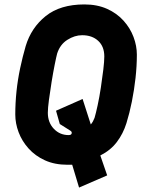

<svg xmlns="http://www.w3.org/2000/svg" viewBox="-20 -732 660 867"><path d="M337 115 306 12Q302 12 297.5 12Q293 12 285 12Q227 12 183 -8Q139 -28 109 -61.5Q79 -95 64 -135Q49 -175 49 -215Q49 -267 54.5 -319.5Q60 -372 71 -424Q82 -476 96 -524Q121 -607 186.5 -659.5Q252 -712 361 -712Q419 -712 463.5 -692Q508 -672 538 -638.5Q568 -605 583 -565Q598 -525 598 -485Q598 -434 592 -380Q586 -326 575.5 -273.5Q565 -221 551 -176Q536 -128 507.5 -90.5Q479 -53 433 -30L464 60ZM290 -122Q298 -122 301 -125Q304 -128 304 -132Q304 -135 302.5 -137.5Q301 -140 296 -143L250 -172L233 -232L353 -285L390 -170Q396 -177 400 -184.5Q404 -192 407 -200Q413 -220 421 -257Q429 -294 435.5 -337Q442 -380 446.5 -417.5Q451 -455 451 -477Q451 -522 423.5 -547.5Q396 -573 351 -573Q317 -573 284 -552Q251 -531 238 -490Q234 -475 227 -440Q220 -405 213 -362Q206 -319 201 -281Q196 -243 196 -223Q196 -179 223 -150.5Q250 -122 290 -122Z"/></svg>

Font: Finlandica
Style: Italic
Weight: 400
Italic angle: -8°
Designer: Niklas Ekholm, Juho Hiilivirta, Jaakko Suomalainen
Foundry: Helsinki Type Studio
Version: Version 1.064